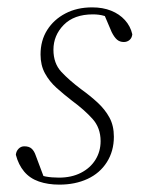

<svg xmlns="http://www.w3.org/2000/svg" viewBox="-20 -489 393 521"><path d="M141 12Q110 12 85.5 3.5Q61 -5 45.5 -23.5Q30 -42 23 -69Q24 -79 30.5 -85.5Q37 -92 46 -92Q59 -92 66 -85.5Q73 -79 77 -67L101 -3L72 -22Q88 -13 104 -10Q120 -7 140 -7Q174 -7 199.5 -20Q225 -33 239 -55.5Q253 -78 253 -106Q253 -142 231 -166.5Q209 -191 175 -216Q153 -233 133.5 -250.5Q114 -268 102 -290Q90 -312 90 -341Q90 -379 108 -407.5Q126 -436 157.5 -452.5Q189 -469 230 -469Q259 -469 281.5 -460Q304 -451 319 -434.5Q334 -418 339 -396Q338 -386 331.5 -380.5Q325 -375 316 -375Q305 -375 297.5 -381.5Q290 -388 283 -402L260 -456L287 -437Q276 -442 262.5 -446Q249 -450 232 -450Q181 -450 153 -421.5Q125 -393 125 -354Q125 -317 146.5 -294Q168 -271 200 -247Q225 -229 245 -210.5Q265 -192 277 -170Q289 -148 289 -118Q289 -79 270 -49Q251 -19 217.5 -3.5Q184 12 141 12Z"/></svg>

Font: Source Serif 4 48pt Light
Style: Italic
Weight: 300
Italic angle: -12°
Designer: Frank Grießhammer
Foundry: Adobe Systems Incorporated
Version: Version 4.004;hotconv 1.0.116;makeotfexe 2.5.65601